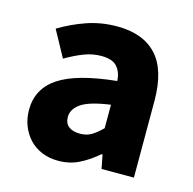

<svg xmlns="http://www.w3.org/2000/svg" viewBox="-83 -592 693 688"><g transform="rotate(15 263.5 -248.0)"><path d="M190 12Q156 12 128.5 0.5Q101 -11 82 -31.5Q63 -52 52.5 -79Q42 -106 42 -138Q42 -216 108 -260Q174 -304 321 -319Q319 -352 301.5 -371.5Q284 -391 243 -391Q211 -391 179.5 -379Q148 -367 112 -346L59 -443Q107 -472 159.5 -490Q212 -508 271 -508Q367 -508 417.5 -453.5Q468 -399 468 -284V0H348L338 -51H334Q302 -23 267 -5.5Q232 12 190 12ZM240 -102Q265 -102 283 -113Q301 -124 321 -144V-231Q243 -220 213 -199Q183 -178 183 -149Q183 -125 198.5 -113.5Q214 -102 240 -102Z"/></g></svg>

Font: Font
Style: ¶
Weight: 700
Designer: Paul D. Hunt
Foundry: Adobe Systems Incorporated
Version: Version 3.000